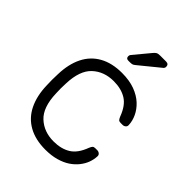

<svg xmlns="http://www.w3.org/2000/svg" viewBox="-210 -835 955 955"><g transform="rotate(45 268.0 -357.5)"><path d="M278 10Q208 10 159 -17.5Q110 -45 84.5 -97Q59 -149 57 -220Q56 -235 56 -260Q56 -285 57 -300Q59 -372 84.5 -423.5Q110 -475 159 -502.5Q208 -530 278 -530Q331 -530 369.5 -515.5Q408 -501 433 -477.5Q458 -454 471 -426Q484 -398 485 -371Q486 -361 479 -355Q472 -349 463 -349H449Q439 -349 434.5 -353.5Q430 -358 425 -370Q404 -427 367.5 -449.5Q331 -472 278 -472Q210 -472 165.5 -430.5Q121 -389 118 -295Q116 -260 118 -225Q121 -131 165.5 -89.5Q210 -48 278 -48Q331 -48 367.5 -70.5Q404 -93 425 -150Q430 -162 434.5 -166.5Q439 -171 449 -171H463Q472 -171 479 -165Q486 -159 485 -149Q484 -127 476 -105Q468 -83 451.5 -62Q435 -41 411 -25Q387 -9 353.5 0.5Q320 10 278 10ZM257 -595Q241 -595 241 -611Q241 -619 246 -624L315 -707Q323 -717 330 -721Q337 -725 352 -725H393Q412 -725 412 -706Q412 -699 407 -694L298 -605Q290 -598 283.5 -596.5Q277 -595 267 -595Z"/></g></svg>

Font: Rubik Light
Style: Regular
Weight: 300
Designer: Hubert and Fischer
Foundry: Hubert and Fischer
Version: Version 2.300;gftools[0.9.30]